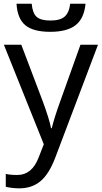

<svg xmlns="http://www.w3.org/2000/svg" viewBox="-20 -778 550 1038"><path d="M84 240.2Q47.4 240.2 11.2 231.9V162.1Q35.6 168 73.7 168Q152.8 168 189 73.2L216.8 2L1 -536.1H95.2L210.9 -231Q247.6 -131.3 255.9 -85H259.8Q273.4 -141.1 306.2 -231.9L415 -536.1H509.8L278.8 74.2Q245.1 163.1 198.7 201.7Q152.3 240.2 84 240.2ZM69.3 -757.8H151.4Q155.8 -707 178 -687Q200.2 -667 252.9 -667Q305.7 -667 329.8 -688.5Q354 -710 359.4 -757.8H442.4Q435.1 -678.7 389.2 -642.3Q343.3 -606 251.5 -606Q159.7 -606 116.9 -641.6Q74.2 -677.2 69.3 -757.8Z"/></svg>

Font: NotoSans
Style: Regular
Weight: 400
Designer: Monotype Design team
Foundry: Monotype Imaging Inc.
Version: Version 1.04